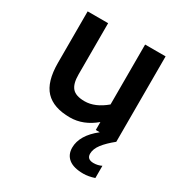

<svg xmlns="http://www.w3.org/2000/svg" viewBox="-185 -698 1035 1088"><g transform="rotate(30 332.5 -154.5)"><path d="M585 -559V0Q540 36 515 68.5Q490 101 490 132Q490 169 533 169Q561 169 585 157V237Q546 250 513 250Q449 250 417 224.5Q385 199 385 153Q385 113 408 74.5Q431 36 477 0H451V-52Q375 12 288 12Q180 12 127.5 -43.5Q75 -99 75 -223V-559H209V-223Q209 -163 232.5 -136Q256 -109 314 -109Q382 -109 451 -167V-559Z"/></g></svg>

Font: Biryani
Style: Bold
Weight: 700
Designer: Dan Reynolds and Mathieu Reguer
Foundry: Dan Reynolds and Mathieu Reguer
Version: Version 1.004; ttfautohint (v1.1) -l 5 -r 5 -G 72 -x 0 -D la